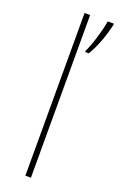

<svg xmlns="http://www.w3.org/2000/svg" viewBox="-149 -802 525 843"><g transform="rotate(20 114.0 -380.0)"><path d="M117 0V-760H91V0ZM228 -754V-760H199C193 -717 168 -636 152 -606V-600H169C197 -647 216 -702 228 -754Z"/></g></svg>

Font: Noto Sans Syriac Eastern Thin
Style: Regular
Weight: 100
Designer: Patrick Giasson and the Monotype Design Team
Foundry: Monotype Imaging Inc.
Version: Version 3.001